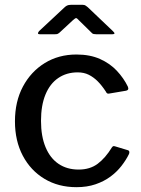

<svg xmlns="http://www.w3.org/2000/svg" viewBox="-20 -766 585 796"><path d="M297 -540Q353 -540 394.5 -521.5Q436 -503 464.5 -472.5Q493 -442 510 -407Q516 -393 503 -390L432 -378Q423 -376 419 -386Q402 -412 385 -429Q368 -446 348 -456Q328 -466 302 -466Q256 -466 221.5 -442.5Q187 -419 168.5 -374Q150 -329 150 -265Q150 -201 169 -155.5Q188 -110 223 -86.5Q258 -63 306 -63Q353 -63 385 -87Q417 -111 444 -155Q447 -159 449.5 -160Q452 -161 458 -159L511 -143Q519 -140 515 -128Q503 -103 483.5 -78Q464 -53 437.5 -33.5Q411 -14 376 -2Q341 10 297 10Q222 10 164.5 -24.5Q107 -59 74.5 -120.5Q42 -182 42 -263Q42 -345 75 -407Q108 -469 165.5 -504.5Q223 -540 297 -540ZM359 -631 307 -682Q299 -691 295.5 -691Q292 -691 282 -682L227 -631Q221 -626 217.5 -625Q214 -624 207 -624H145Q138 -624 137.5 -627.5Q137 -631 142 -637L247 -735Q252 -740 258 -743Q264 -746 274 -746H323Q331 -746 335.5 -742.5Q340 -739 344 -736L448 -637Q462 -624 446 -624H379Q373 -624 368 -625Q363 -626 359 -631Z"/></svg>

Font: Libre Franklin Medium
Style: Regular
Weight: 500
Designer: Pablo Impallari, Rodrigo Fuenzalida, Nhung Nguyen
Foundry: Impallari Type
Version: Version 3.000